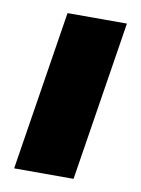

<svg xmlns="http://www.w3.org/2000/svg" viewBox="-64 -546 436 592"><g transform="rotate(10 154.0 -250.0)"><path d="M21 0 100 -500H286L207 0Z"/></g></svg>

Font: Nunito Sans 9pt Black
Style: Italic
Weight: 900
Italic angle: -9°
Version: Version 3.101;gftools[0.9.27]